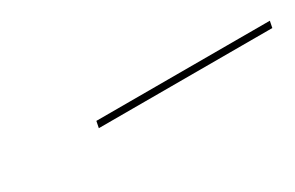

<svg xmlns="http://www.w3.org/2000/svg" viewBox="-4 -664 390 254"><g transform="rotate(-30 190.5 -537.0)"><path d="M114 -532 116 -542H381L379 -532Z"/></g></svg>

Font: EauTestInfant Hairline
Style: Italic
Weight: 250
Italic angle: -12°
Designer: Christian Thalmann (Catharsis Fonts)
Version: Version 0.001;PS 000.001;hotconv 1.0.88;makeotf.lib2.5.64775